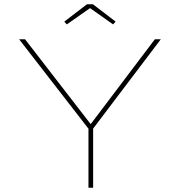

<svg xmlns="http://www.w3.org/2000/svg" viewBox="-20 -885 848 905"><path d="M397 0V-294L405 -268L70 -700H98L412 -294H403L710 -700H738L410 -267L419 -294V0ZM295 -770 283 -783 390 -865H418L525 -783L513 -770L397 -852H412Z"/></svg>

Font: Lexend Peta Thin
Style: Regular
Weight: 250
Version: Version 1.007